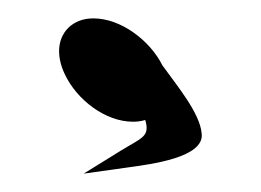

<svg xmlns="http://www.w3.org/2000/svg" viewBox="-20 -730 284 209"><path d="M199.5 -584.8C197.7 -606.9 172.3 -637.2 156.8 -658.8C143.6 -685.4 112.1 -710 81.6 -710C58.9 -710 44.3 -694.6 44.3 -674.3C44.4 -666.3 46.4 -657.9 50.4 -649.5C63.4 -621.5 94.6 -597.5 124.7 -597.5C129.5 -597.5 133.6 -598 138.1 -599.4C143.5 -581.1 134.5 -580.2 111.5 -566L71.1 -541L118.2 -547.6C144.8 -551.3 203 -558.5 199.5 -584.8Z"/></svg>

Font: Hi.
Style: Black
Weight: 400
Designer: Mew Too, Robert Jablonski
Foundry: Cannot Into Space Fonts
Version: Version 1.996